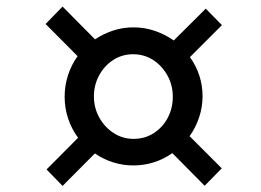

<svg xmlns="http://www.w3.org/2000/svg" viewBox="-20 -648 815 600"><path d="M125.5 -118.5 224 -217.5Q204 -244.5 193 -277.2Q182 -310 182 -345.5Q182 -380.5 192.5 -413Q203 -445.5 222.5 -472.5L122.5 -573L175.5 -627.5L277 -525Q303 -542.5 333.5 -552.5Q364 -562.5 397 -562.5Q432 -562.5 464 -551.5Q496 -540.5 523 -521.5L623 -621L673.5 -569.5L573.5 -469.5Q592.5 -443.5 602.8 -412.2Q613 -381 613 -347.5Q613 -313 602.2 -281Q591.5 -249 572.5 -222.5L673 -122L619.5 -67.5L518.5 -169.5Q492.5 -151 461.5 -141Q430.5 -131 397 -131Q364 -131 333.2 -140.8Q302.5 -150.5 276.5 -168.5L175.5 -67ZM273.5 -346.5Q273.5 -310.5 290.5 -280.2Q307.5 -250 335.5 -232Q363.5 -214 397.5 -214Q432.5 -214 460.2 -231.8Q488 -249.5 504 -279.5Q520 -309.5 520 -345.5Q520 -382 503.2 -412.2Q486.5 -442.5 458.5 -460.5Q430.5 -478.5 396 -478.5Q361.5 -478.5 333.8 -460.5Q306 -442.5 289.8 -412.5Q273.5 -382.5 273.5 -346.5Z"/></svg>

Font: Merriweather 48pt SemiBold
Style: Italic
Weight: 600
Italic angle: -7.8°
Designer: Eben Sorkin
Foundry: Eben Sorkin
Version: Version 2.101